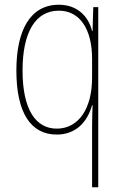

<svg xmlns="http://www.w3.org/2000/svg" viewBox="-20 -557 510 809"><path d="M368 -22V232H394V-527H373L370 -426H368C353 -488 306 -537 228 -537C107 -537 49 -429 49 -260C49 -83 109 10 219 10C299 10 348 -42 368 -114H370C369 -83 368 -42 368 -22ZM219 -15C132 -15 75 -93 75 -260C75 -419 128 -512 228 -512C316 -512 368 -435 368 -309V-229C368 -102 313 -15 219 -15Z"/></svg>

Font: Noto Sans Myanmar UI Condensed Thin
Style: Regular
Weight: 100
Width: 3
Designer: Monotype Design Team
Foundry: Monotype Imaging Inc.
Version: Version 2.103